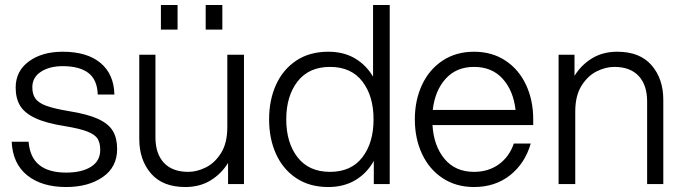

<svg xmlns="http://www.w3.org/2000/svg" viewBox="-20 -740 2749 772"><path d="M27 -170H95Q100 -107 138 -76.5Q176 -46 246 -46Q309 -46 346 -69.5Q383 -93 383 -137Q383 -165 372.5 -182Q362 -199 331.5 -211Q301 -223 240 -233Q164 -245 121 -265.5Q78 -286 60.5 -315.5Q43 -345 43 -388Q43 -454 96 -493Q149 -532 232 -532Q330 -532 384 -487Q438 -442 440 -360H373Q371 -420 335 -447Q299 -474 232 -474Q179 -474 144.5 -451.5Q110 -429 110 -389Q110 -361 122.5 -343.5Q135 -326 166.5 -314.5Q198 -303 258 -293Q333 -281 375 -261.5Q417 -242 434 -213Q451 -184 451 -141Q451 -68 393 -28Q335 12 246 12Q148 12 89.5 -35Q31 -82 27 -170Z M737 -49Q772 -49 808 -67Q844 -85 869 -125Q894 -165 894 -229V-520H961V0H897V-85Q870 -41 826.5 -14.5Q783 12 725 12Q634 12 587 -42.5Q540 -97 540 -181V-520H605V-188Q605 -122 639 -85.5Q673 -49 737 -49ZM627 -720H694V-621H627ZM807 -720H874V-621H807Z M1483 0V-93Q1455 -43 1408.5 -15.5Q1362 12 1300 12Q1225 12 1171.5 -23.5Q1118 -59 1090 -120.5Q1062 -182 1062 -260Q1062 -338 1090 -399.5Q1118 -461 1171.5 -496.5Q1225 -532 1300 -532Q1361 -532 1406 -506Q1451 -480 1480 -432V-720H1547V0ZM1307 -49Q1392 -49 1437 -107.5Q1482 -166 1482 -260Q1482 -354 1437 -412.5Q1392 -471 1307 -471Q1222 -471 1176.5 -412.5Q1131 -354 1131 -260Q1131 -166 1176.5 -107.5Q1222 -49 1307 -49Z M1648 -260Q1648 -337 1677 -399Q1706 -461 1760 -496.5Q1814 -532 1886 -532Q1958 -532 2012 -496.5Q2066 -461 2095 -399Q2124 -337 2124 -260V-237H1719Q1724 -153 1767.5 -101Q1811 -49 1886 -49Q1944 -49 1986 -79.5Q2028 -110 2046 -163H2114Q2091 -83 2031 -35.5Q1971 12 1886 12Q1814 12 1760 -23.5Q1706 -59 1677 -121Q1648 -183 1648 -260ZM2053 -298Q2044 -376 2001 -423.5Q1958 -471 1886 -471Q1815 -471 1772 -423.5Q1729 -376 1720 -298Z M2450 -471Q2415 -471 2379 -453Q2343 -435 2318 -395Q2293 -355 2293 -291V0H2226V-520H2290V-435Q2317 -479 2360.5 -505.5Q2404 -532 2462 -532Q2553 -532 2600 -477.5Q2647 -423 2647 -339V0H2582V-332Q2582 -398 2548 -434.5Q2514 -471 2450 -471Z"/></svg>

Font: Aspekta 300
Style: Regular
Weight: 300
Designer: Ivo Dolenc
Version: Version 2.000